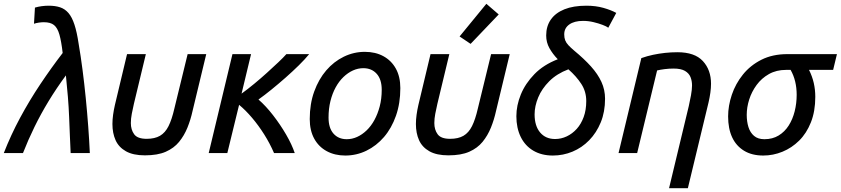

<svg xmlns="http://www.w3.org/2000/svg" viewBox="-47 -806 4427 1011"><path d="M-27 0Q10 -95 59 -186Q108 -277 165.5 -363Q223 -449 283 -527Q276 -588 266 -623.5Q256 -659 237.5 -674Q219 -689 184 -689Q172 -689 158 -687Q144 -685 132 -681L137 -766Q154 -771 172.5 -773.5Q191 -776 209 -776Q244 -776 269.5 -767.5Q295 -759 313.5 -737.5Q332 -716 345 -676.5Q358 -637 367 -576Q378 -512 387.5 -439Q397 -366 404.5 -290.5Q412 -215 417.5 -141Q423 -67 426 0H325Q323 -43 321 -90.5Q319 -138 317 -189.5Q315 -241 310.5 -296Q306 -351 300 -409Q250 -341 209 -273.5Q168 -206 134.5 -137.5Q101 -69 74 0Z M716 12Q654 12 616 -9.5Q578 -31 561.5 -68Q545 -105 545 -153Q545 -176 548.5 -201.5Q552 -227 558 -253L622 -521H721L658 -259Q652 -233 647 -207Q642 -181 642 -158Q642 -123 659.5 -99Q677 -75 725 -75Q768 -75 795.5 -91Q823 -107 840.5 -142Q858 -177 871 -234L941 -521H1039L967 -222Q957 -176 940 -134Q923 -92 896 -59Q869 -26 826 -7Q783 12 716 12Z M1052 0 1177 -521H1275L1225 -313Q1258 -337 1292.5 -365.5Q1327 -394 1359 -423Q1391 -452 1418 -477.5Q1445 -503 1461 -521H1581Q1559 -494 1526.5 -462Q1494 -430 1456.5 -397Q1419 -364 1382 -334Q1345 -304 1314 -282Q1353 -248 1391 -199Q1429 -150 1459.5 -97.5Q1490 -45 1505 0H1396Q1374 -51 1344 -98.5Q1314 -146 1280 -186Q1246 -226 1212 -254L1150 0Z M1771 13Q1716 13 1673.5 -10Q1631 -33 1607.5 -76Q1584 -119 1584 -179Q1584 -259 1607.5 -324Q1631 -389 1671 -435.5Q1711 -482 1763.5 -507.5Q1816 -533 1874 -533Q1930 -533 1972 -510Q2014 -487 2037.5 -444.5Q2061 -402 2061 -342Q2061 -262 2038 -196.5Q2015 -131 1975 -84.5Q1935 -38 1882.5 -12.5Q1830 13 1771 13ZM1779 -73Q1807 -73 1833.5 -85Q1860 -97 1883.5 -119.5Q1907 -142 1924.5 -174Q1942 -206 1952.5 -246Q1963 -286 1963 -333Q1963 -388 1936.5 -417.5Q1910 -447 1866 -447Q1838 -447 1811.5 -435Q1785 -423 1761.5 -400.5Q1738 -378 1720.5 -346Q1703 -314 1693 -274Q1683 -234 1683 -187Q1683 -132 1709 -102.5Q1735 -73 1779 -73Z M2314 12Q2252 12 2214 -9.5Q2176 -31 2159.5 -68Q2143 -105 2143 -153Q2143 -176 2146.5 -201.5Q2150 -227 2156 -253L2220 -521H2319L2256 -259Q2250 -233 2245 -207Q2240 -181 2240 -158Q2240 -123 2257.5 -99Q2275 -75 2323 -75Q2366 -75 2393.5 -91Q2421 -107 2438.5 -142Q2456 -177 2469 -234L2539 -521H2637L2565 -222Q2555 -176 2538 -134Q2521 -92 2494 -59Q2467 -26 2424 -7Q2381 12 2314 12ZM2431 -575 2373 -614 2514 -786 2579 -730Z M2864 13Q2805 13 2761.5 -12.5Q2718 -38 2695 -85Q2672 -132 2672 -194Q2672 -251 2695.5 -308.5Q2719 -366 2767 -415.5Q2815 -465 2890 -494Q2863 -522 2846 -552.5Q2829 -583 2829 -619Q2829 -668 2853.5 -703Q2878 -738 2925 -757Q2972 -776 3041 -776Q3090 -776 3130.5 -764.5Q3171 -753 3198 -738L3156 -660Q3147 -667 3126 -675Q3105 -683 3078 -689.5Q3051 -696 3023 -696Q2977 -696 2950.5 -677Q2924 -658 2924 -625Q2924 -607 2929 -594Q2934 -581 2945.5 -568.5Q2957 -556 2977 -539Q3029 -496 3065 -456Q3101 -416 3120 -374.5Q3139 -333 3139 -286Q3139 -217 3116.5 -162Q3094 -107 3055.5 -67.5Q3017 -28 2967.5 -7.5Q2918 13 2864 13ZM2876 -74Q2908 -74 2937.5 -88Q2967 -102 2990 -127.5Q3013 -153 3026.5 -190Q3040 -227 3040 -274Q3040 -324 3014 -364Q2988 -404 2946 -441Q2885 -418 2845.5 -378.5Q2806 -339 2787 -293Q2768 -247 2768 -204Q2768 -143 2797 -108.5Q2826 -74 2876 -74Z M3476 185 3580 -248Q3586 -274 3591.5 -304.5Q3597 -335 3597 -356Q3597 -380 3589 -400Q3581 -420 3560 -432.5Q3539 -445 3500 -445Q3476 -445 3452.5 -442Q3429 -439 3413 -435L3308 0H3210L3330 -500Q3361 -511 3392 -517.5Q3423 -524 3455 -527.5Q3487 -531 3520 -531Q3611 -531 3654 -484.5Q3697 -438 3697 -365Q3697 -343 3693.5 -318Q3690 -293 3684 -267L3575 185Z M3972 13Q3912 13 3870.5 -12.5Q3829 -38 3808 -83.5Q3787 -129 3787 -193Q3787 -249 3806.5 -307Q3826 -365 3865 -413.5Q3904 -462 3962.5 -491.5Q4021 -521 4099 -521H4360L4340 -438H4213Q4230 -404 4238 -369Q4246 -334 4246 -296Q4246 -220 4223 -162Q4200 -104 4161 -65.5Q4122 -27 4073 -7Q4024 13 3972 13ZM3978 -73Q4021 -73 4053 -92.5Q4085 -112 4106 -145Q4127 -178 4137.5 -220Q4148 -262 4148 -307Q4148 -344 4140 -377Q4132 -410 4116 -438H4092Q4041 -438 4002 -416Q3963 -394 3937 -358.5Q3911 -323 3898 -282Q3885 -241 3885 -201Q3885 -166 3894 -137Q3903 -108 3923.5 -90.5Q3944 -73 3978 -73Z"/></svg>

Font: Ubuntu Sans Medium
Style: Italic
Weight: 500
Italic angle: -13.5°
Designer: Dalton Maag Ltd
Foundry: Dalton Maag Ltd
Version: Version 1.006